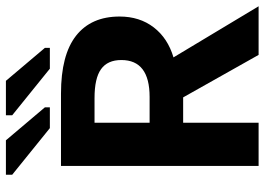

<svg xmlns="http://www.w3.org/2000/svg" viewBox="-141 -741 882 640"><g transform="rotate(-90 300.0 -421.0)"><path d="M437 0 295.4 -251.5H210.9V0H66.9V-658.7H308.1Q437 -658.7 501 -608.4Q564.9 -558.1 564.9 -463.4Q564.9 -396.5 528.8 -349.6Q492.7 -302.7 428.7 -283.7L599.1 0ZM419.9 -457.5Q419.9 -503.4 389.6 -525.1Q359.4 -546.9 293 -546.9H210.9V-363.3H296.9Q419.9 -363.3 419.9 -457.5ZM235.8 -821.3V-842.3H350.6L460.4 -712.4V-695.8H391.1ZM37.6 -821.3V-842.3H152.3L262.2 -712.4V-695.8H192.9Z"/></g></svg>

Font: Cousine
Style: Bold
Weight: 700
Monospace: yes
Designer: Steve Matteson
Foundry: Ascender Corporation
Version: Version 1.20